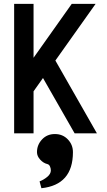

<svg xmlns="http://www.w3.org/2000/svg" viewBox="-20 -704 565 1014"><path d="M54.7 0V-683.6H157.2V-398.9L358.9 -683.6H484.9L272.5 -384.3L491.7 0H374L207 -292L157.2 -221.7V0ZM230.5 162.6Q209.5 157.7 192.4 139.2Q175.3 120.6 175.3 99.6Q175.3 61 201.9 32.5Q228.5 3.9 270 3.9Q311 3.9 338.1 32Q365.2 60.1 365.2 99.6Q365.2 272.5 198.7 290L189 253.9Q210.9 245.6 229.7 230Q248.5 214.4 248.5 195.8Q248.5 185.5 244.1 175.3Q239.7 165 230.5 162.6Z"/></svg>

Font: Anka/Coder Condensed
Style: Bold
Weight: 700
Width: 4
Monospace: yes
Version: Version 001.100